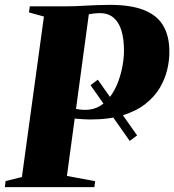

<svg xmlns="http://www.w3.org/2000/svg" viewBox="-40 -769 716 789"><path d="M523.5 -212.5 493 -190 332 -419 362 -441.5ZM-20 0 -17 -25 50 -41.5 140.5 -701 79 -718 82.5 -743H231.5Q269 -743 312.2 -745.8Q355.5 -748.5 408 -749Q493.5 -749.5 548.2 -729Q603 -708.5 629.2 -666Q655.5 -623.5 656 -558.5Q656.5 -523 647.5 -484Q638.5 -445 617 -408.5Q595.5 -372 558.2 -342.5Q521 -313 465 -295.5Q409 -278 330.5 -278Q317 -278 301 -279Q285 -280 270.2 -281.5Q255.5 -283 245 -285L248 -326.5Q260 -323.5 270.8 -321.5Q281.5 -319.5 291.2 -318.5Q301 -317.5 310 -317.5Q344.5 -317.5 370.8 -333.5Q397 -349.5 415.8 -376Q434.5 -402.5 446.2 -434.8Q458 -467 463.8 -500Q469.5 -533 469.5 -561Q469.5 -608.5 459.2 -642.8Q449 -677 427 -696Q405 -715 370 -715Q358 -715 347.8 -713.8Q337.5 -712.5 327.8 -710.8Q318 -709 307.5 -706L327 -725L235 -46L351 -24.5L348 0Z"/></svg>

Font: Merriweather 120pt Black
Style: Italic
Weight: 900
Italic angle: -7.8°
Version: Version 2.101